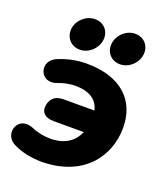

<svg xmlns="http://www.w3.org/2000/svg" viewBox="-134 -811 800 916"><g transform="rotate(20 266.0 -352.5)"><path d="M180 11C391 11 494 -125 494 -274C494 -412 402 -503 227 -503C181 -503 133 -494 89 -476C4 -445 43 -335 126 -368C152 -379 188 -385 211 -385C287 -385 326 -354 337 -305H179C139 -305 115 -284 110 -247C105 -213 128 -191 171 -191H325C304 -143 261 -107 184 -107C154 -107 120 -113 88 -127C2 -161 -28 -56 34 -23C75 0 134 11 180 11ZM171 -554C216 -554 256 -590 262 -635C268 -680 237 -716 192 -716C147 -716 106 -680 100 -635C95 -590 126 -554 171 -554ZM375 -554C420 -554 460 -590 466 -635C472 -680 441 -716 396 -716C351 -716 311 -680 305 -635C299 -590 330 -554 375 -554Z"/></g></svg>

Font: SN Pro Heavy
Style: Italic
Weight: 800
Italic angle: -9°
Designer: Tobias Whetton
Foundry: Supernotes
Version: Version 1.001;Glyphs 3.2 (3249)